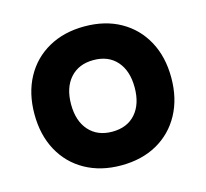

<svg xmlns="http://www.w3.org/2000/svg" viewBox="-97 -750 944 881"><g transform="rotate(-15 375.0 -310.0)"><path d="M375 20Q278 20 204.5 -21Q131 -62 90.5 -136.5Q50 -211 50 -310Q50 -409 90.5 -483.5Q131 -558 204.5 -599Q278 -640 375 -640Q473 -640 546 -599Q619 -558 659.5 -483.5Q700 -409 700 -310Q700 -211 659.5 -136.5Q619 -62 546 -21Q473 20 375 20ZM375 -140Q446 -140 486 -185.5Q526 -231 526 -310Q526 -389 486 -434.5Q446 -480 375 -480Q305 -480 264.5 -434.5Q224 -389 224 -310Q224 -231 264.5 -185.5Q305 -140 375 -140Z"/></g></svg>

Font: Martian Mono SemiExpanded ExtraBold
Style: Regular
Weight: 800
Width: 6
Designer: Roman Shamin
Foundry: Evil Martians
Version: Version 1.000